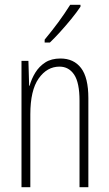

<svg xmlns="http://www.w3.org/2000/svg" viewBox="-20 -784 458 804"><path d="M233 -539Q289 -539 319.5 -499Q350 -459 350 -373V0H313V-362Q313 -438 290.5 -471.5Q268 -505 229 -505Q177 -505 142 -455.5Q107 -406 107 -305V0H70V-529H99L102 -425H104Q112 -454 128 -480Q144 -506 169.5 -522.5Q195 -539 233 -539ZM317 -756Q301 -732 278.5 -704.5Q256 -677 232 -650.5Q208 -624 189 -606H167V-618Q200 -658 225 -692Q250 -726 274 -764H317Z"/></svg>

Font: Noto Sans Tamil ExtraCondensed ExtraLight
Style: Regular
Weight: 200
Width: 2
Designer: Jelle Bosma - Monotype Design Team
Foundry: Monotype Imaging Inc.
Version: Version 2.004; ttfautohint (v1.8.4.7-5d5b)